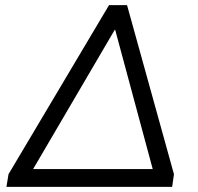

<svg xmlns="http://www.w3.org/2000/svg" viewBox="-20 -725 769 745"><path d="M5 0 13 -49 403 -705H473L655 -49L648 0ZM425 -609 88 -34 93 -69H587L582 -34L427 -609Z"/></svg>

Font: Nunito Sans 12pt
Style: Italic
Weight: 400
Italic angle: -9°
Designer: Vernon Adams
Foundry: Vernon Adams
Version: Version 3.101;gftools[0.9.27]